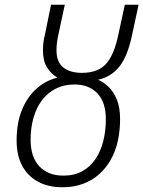

<svg xmlns="http://www.w3.org/2000/svg" viewBox="-20 -780 604 809"><path d="M243 9Q183 9 140 -14.5Q97 -38 73.5 -81.5Q50 -125 50 -188Q50 -262 72.5 -317Q95 -372 134 -406.5Q173 -441 222 -453Q195 -469 178 -496Q161 -523 161 -569Q161 -585 163 -601.5Q165 -618 170 -637L195 -760H253L227 -639Q222 -617 220 -600.5Q218 -584 218 -568Q218 -519 246.5 -496Q275 -473 325 -473Q392 -473 426 -510Q460 -547 478 -631L506 -760H564L535 -626Q516 -539 481 -497Q446 -455 393 -444Q417 -434 438 -413.5Q459 -393 472.5 -360Q486 -327 486 -278Q486 -230 476.5 -186.5Q467 -143 447 -107.5Q427 -72 398 -46Q369 -20 330 -5.5Q291 9 243 9ZM247 -40Q293 -40 326.5 -58.5Q360 -77 382 -109.5Q404 -142 415 -185Q426 -228 426 -278Q426 -349 390.5 -386.5Q355 -424 294 -424Q250 -424 216 -407Q182 -390 158 -359Q134 -328 121.5 -285Q109 -242 109 -191Q109 -118 146 -79Q183 -40 247 -40Z"/></svg>

Font: Noto Sans Display Light
Style: Italic
Weight: 300
Italic angle: -12°
Designer: Monotype Design Team
Foundry: Monotype Imaging Inc.
Version: Version 2.003